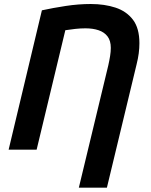

<svg xmlns="http://www.w3.org/2000/svg" viewBox="-20 -728 734 934"><path d="M363.5 185 506.8 -410Q512.2 -434 515.6 -455.4Q519 -476.8 519 -495Q519 -530 503.2 -550.8Q487.5 -571.5 459.6 -580.9Q431.8 -590.2 395.8 -590.2Q371.2 -590.2 346.2 -587.4Q321.2 -584.5 297.8 -581L158.2 0H22L183.8 -677.8Q237.5 -689.5 299.6 -699Q361.8 -708.5 421.5 -708.5Q488.5 -708.5 542 -690.9Q595.5 -673.2 626.9 -631.9Q658.2 -590.5 658.2 -518Q658.2 -494.2 654.9 -468.5Q651.5 -442.8 644.5 -415L500 185Z"/></svg>

Font: Ubuntu Sans
Style: Italic
Weight: 400
Italic angle: -13.5°
Designer: Dalton Maag Ltd
Foundry: Dalton Maag Ltd
Version: Version 1.006